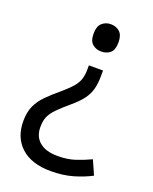

<svg xmlns="http://www.w3.org/2000/svg" viewBox="-139 -624 712 893"><g transform="rotate(20 217.0 -177.0)"><path d="M292 -304Q292 -267 284.5 -239Q277 -211 259 -186.5Q241 -162 208 -134Q170 -102 148 -79.5Q126 -57 117 -36Q108 -15 108 15Q108 63 139.5 89Q171 115 229 115Q279 115 317 102Q355 89 389 73L420 143Q380 164 331.5 178Q283 192 223 192Q128 192 76 145Q24 98 24 17Q24 -28 38.5 -59.5Q53 -91 79.5 -117.5Q106 -144 142 -174Q176 -203 193 -223.5Q210 -244 216 -265Q222 -286 222 -314V-331H292ZM315 -478Q315 -441 297.5 -426Q280 -411 253 -411Q228 -411 210 -426Q192 -441 192 -478Q192 -514 210 -530Q228 -546 253 -546Q280 -546 297.5 -530Q315 -514 315 -478Z"/></g></svg>

Font: Noto Sans SignWriting
Style: Regular
Weight: 400
Designer: Monotype Design Team
Foundry: Monotype Imaging Inc.
Version: Version 2.004; ttfautohint (v1.8.4.7-5d5b)